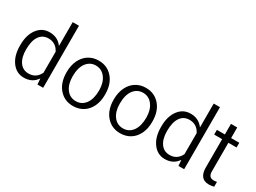

<svg xmlns="http://www.w3.org/2000/svg" viewBox="-43 -1375 2682 2010"><g transform="rotate(30 1297.5 -370.0)"><path d="M53.7 -261.7C53.7 -180.2 72.3 -114.7 109.9 -64.5C147 -15.1 194.8 9.8 253.9 9.8C315.9 9.8 364.3 -11.7 398.9 -55.2L410.6 -69.8L416 0H484.9V-750H409.2V-461.9L396.5 -477.1C361.8 -517.6 314.5 -538.1 254.9 -538.1C194.8 -538.1 146.5 -513.7 109.9 -464.8C72.3 -415.5 53.7 -350.1 53.7 -268.6ZM168 -419.9C193.8 -457.5 230.5 -476.1 277.3 -476.1C336.4 -476.1 379.9 -448.7 408.2 -394.5L409.2 -393.1V-137.7L408.2 -136.2C380.4 -80.1 336.4 -52.2 276.4 -52.2C230 -52.2 194.3 -70.8 168 -107.9C142.1 -144.5 129.4 -194.3 129.4 -258.3C129.4 -329.1 142.1 -383.3 168 -419.9Z M615.7 -262.7C615.7 -180.2 637.2 -114.3 680.7 -64.5C723.6 -15.1 779.8 9.8 849.1 9.8C941.4 9.8 1014.6 -37.6 1053.2 -119.1C1072.3 -160.2 1082 -206.5 1082 -258.3V-264.6C1082 -347.7 1060.5 -414.1 1017.1 -463.9C974.1 -513.2 918.5 -538.1 848.1 -538.1C802.7 -538.1 762.7 -526.9 727.5 -504.4C657.7 -460.4 615.7 -373 615.7 -269ZM734.4 -420.4C763.2 -459 801.3 -478.5 848.1 -478.5C895.5 -478.5 935.1 -458.5 963.4 -419.4C992.2 -381.3 1006.3 -330.1 1006.3 -269C1006.3 -200.2 992.2 -147 964.4 -108.4C935.5 -68.8 897.5 -49.3 849.1 -49.3C801.8 -49.3 762.2 -68.8 734.4 -107.4C706.1 -145.5 691.9 -195.8 691.9 -258.3C691.9 -328.1 706.1 -382.3 734.4 -420.4Z M1186 -262.7C1186 -180.2 1207.5 -114.3 1251 -64.5C1293.9 -15.1 1350.1 9.8 1419.4 9.8C1511.7 9.8 1585 -37.6 1623.5 -119.1C1642.6 -160.2 1652.3 -206.5 1652.3 -258.3V-264.6C1652.3 -347.7 1630.9 -414.1 1587.4 -463.9C1544.4 -513.2 1488.8 -538.1 1418.5 -538.1C1373 -538.1 1333 -526.9 1297.9 -504.4C1228 -460.4 1186 -373 1186 -269ZM1304.7 -420.4C1333.5 -459 1371.6 -478.5 1418.5 -478.5C1465.8 -478.5 1505.4 -458.5 1533.7 -419.4C1562.5 -381.3 1576.7 -330.1 1576.7 -269C1576.7 -200.2 1562.5 -147 1534.7 -108.4C1505.9 -68.8 1467.8 -49.3 1419.4 -49.3C1372.1 -49.3 1332.5 -68.8 1304.7 -107.4C1276.4 -145.5 1262.2 -195.8 1262.2 -258.3C1262.2 -328.1 1276.4 -382.3 1304.7 -420.4Z M1758.3 -261.7C1758.3 -180.2 1776.9 -114.7 1814.5 -64.5C1851.6 -15.1 1899.4 9.8 1958.5 9.8C2020.5 9.8 2068.8 -11.7 2103.5 -55.2L2115.2 -69.8L2120.6 0H2189.5V-750H2113.8V-461.9L2101.1 -477.1C2066.4 -517.6 2019 -538.1 1959.5 -538.1C1899.4 -538.1 1851.1 -513.7 1814.5 -464.8C1776.9 -415.5 1758.3 -350.1 1758.3 -268.6ZM1872.6 -419.9C1898.4 -457.5 1935.1 -476.1 1981.9 -476.1C2041 -476.1 2084.5 -448.7 2112.8 -394.5L2113.8 -393.1V-137.7L2112.8 -136.2C2085 -80.1 2041 -52.2 1981 -52.2C1934.6 -52.2 1898.9 -70.8 1872.6 -107.9C1846.7 -144.5 1834 -194.3 1834 -258.3C1834 -329.1 1846.7 -383.3 1872.6 -419.9Z M2376.5 -656.2V-528.3H2280.3V-471.2H2376.5V-127.4C2376.5 -83 2386.2 -48.8 2405.3 -25.4C2424.3 -2 2453.1 9.8 2491.2 9.8C2511.2 9.8 2531.7 6.8 2553.2 1.5V-57.1C2538.6 -54.2 2526.9 -52.7 2517.6 -52.7C2494.1 -52.7 2477.1 -59.1 2466.8 -71.8C2457 -84 2452.1 -102.1 2452.1 -126V-471.2H2550.8V-528.3H2452.1V-656.2Z"/></g></svg>

Font: Shabnam Light
Style: Regular
Weight: 300
Foundry: DejaVu fonts team - Redesigned by Saber Rastikerdar - Based on Vazir font
Version: Version 5.0.1